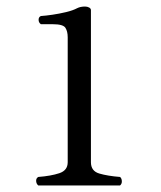

<svg xmlns="http://www.w3.org/2000/svg" viewBox="-20 -758 493 587"><path d="M97 -191Q91 -196 90.5 -204.5Q90 -213 97 -217Q136 -220 161.5 -228.5Q187 -237 187 -262V-644Q187 -662 180 -673Q173 -684 141 -684H105Q98 -689 98 -697.5Q98 -706 105 -709Q120 -710 140.5 -713Q161 -716 182 -721Q203 -726 216 -733Q226 -738 240 -738Q247 -738 252.5 -735Q258 -732 258 -727V-262Q258 -235 283.5 -227.5Q309 -220 347 -217Q352 -213 352.5 -204.5Q353 -196 347 -191Z"/></svg>

Font: Zen Old Mincho
Style: Regular
Weight: 400
Designer: Yoshimichi Ohira
Foundry: Positype
Version: Version 1.001